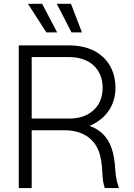

<svg xmlns="http://www.w3.org/2000/svg" viewBox="-20 -959 684 979"><path d="M75.7 0H141.6V-294.9H309.1C398.4 -294.9 456.1 -253.9 481.4 -193.4C494.6 -161.1 500 -121.6 502 -76.7C503.4 -43.9 506.3 -25.9 514.2 0H586.4C575.7 -30.3 569.8 -60.5 567.9 -92.3C565.4 -136.7 559.6 -174.8 547.9 -206.5C529.3 -257.3 493.7 -298.3 436.5 -316.9C513.2 -349.1 568.8 -415.5 568.8 -511.2C568.8 -643.1 476.1 -727.5 334.5 -727.5H75.7ZM344.7 -793.9H397.9L341.8 -939.5H269.5ZM216.3 -793.9H271.5L194.8 -939.5H122.6ZM141.6 -354.5V-668H332.5C436.5 -668 503.4 -607.4 503.4 -511.2C503.4 -415.5 436.5 -354.5 333.5 -354.5Z"/></svg>

Font: Raveo Display Display Light
Style: Regular
Weight: 300
Designer: Jakub Foglar, Rasmus Andersson (Inter)
Foundry: Jakubfoglar.com
Version: Version 1.100;Glyphs 3.2.3 (3260)